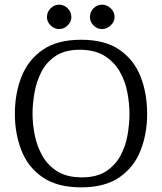

<svg xmlns="http://www.w3.org/2000/svg" viewBox="-20 -797 697 826"><path d="M329 9Q227 9 164 -34Q101 -77 72.5 -149Q44 -221 44 -307Q44 -395 72.5 -467Q101 -539 163.5 -582.5Q226 -626 329 -626Q432 -626 494.5 -582.5Q557 -539 585 -467Q613 -395 613 -307Q613 -221 584.5 -149Q556 -77 493.5 -34Q431 9 329 9ZM332 -34Q397 -34 437 -60.5Q477 -87 499 -128.5Q521 -170 529 -217.5Q537 -265 537 -307Q537 -351 528 -399Q519 -447 495.5 -488.5Q472 -530 430 -556.5Q388 -583 323 -583Q260 -583 220 -556.5Q180 -530 158.5 -488.5Q137 -447 128.5 -399Q120 -351 120 -307Q120 -265 129 -218Q138 -171 161 -129Q184 -87 225.5 -60.5Q267 -34 332 -34ZM419 -672Q398 -672 382.5 -687.5Q367 -703 367 -723Q367 -746 382.5 -761.5Q398 -777 419 -777Q439 -777 456 -761.5Q473 -746 473 -723Q473 -703 456 -687.5Q439 -672 419 -672ZM234 -672Q214 -672 198 -687.5Q182 -703 182 -723Q182 -746 198 -761.5Q214 -777 234 -777Q255 -777 271 -761.5Q287 -746 287 -723Q287 -703 271 -687.5Q255 -672 234 -672Z"/></svg>

Font: Manuale Light
Style: Regular
Weight: 300
Designer: Eduardo Tunni / Pablo Cosgaya
Foundry: Eduardo Tunni / Pablo Cosgaya
Version: Version 1.002